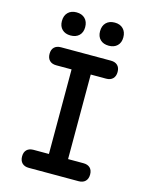

<svg xmlns="http://www.w3.org/2000/svg" viewBox="-137 -1037 875 1123"><g transform="rotate(15 300.0 -475.5)"><path d="M358 -109H451Q477 -109 491.5 -95Q506 -81 506 -55Q506 -29 491.5 -14.5Q477 0 451 0H149Q123 0 108.5 -14.5Q94 -29 94 -55Q94 -81 108.5 -95Q123 -109 149 -109H242V-621H149Q123 -621 108.5 -635.5Q94 -650 94 -676Q94 -702 108.5 -716Q123 -730 149 -730H451Q477 -730 491.5 -716Q506 -702 506 -676Q506 -650 491.5 -635.5Q477 -621 451 -621H358ZM416 -811Q383 -811 364 -829.5Q345 -848 345 -880Q345 -913 364 -932Q383 -951 416 -951Q448 -951 467 -932Q486 -913 486 -880Q486 -848 467 -829.5Q448 -811 416 -811ZM184 -811Q152 -811 133 -829.5Q114 -848 114 -880Q114 -913 133 -932Q152 -951 184 -951Q217 -951 236 -932Q255 -913 255 -880Q255 -848 236 -829.5Q217 -811 184 -811Z"/></g></svg>

Font: Maple Mono NL SemiBold
Style: Regular
Weight: 600
Monospace: yes
Designer: subframe7536
Version: Version 7.000